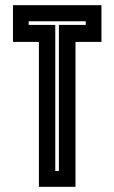

<svg xmlns="http://www.w3.org/2000/svg" viewBox="-20 -720 441 740"><path d="M130 0V-558.5H30V-700H371V-558.5H271V0ZM193 -61H207V-624H310.5V-638H90.5V-624H193Z"/></svg>

Font: Tourney Condensed Regular
Style: Bold
Weight: 700
Width: 3
Designer: Tyler Finck
Foundry: Etcetera Type Co
Version: Version 1.010; ttfautohint (v1.8.3)